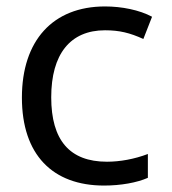

<svg xmlns="http://www.w3.org/2000/svg" viewBox="-20 -566 533 596"><path d="M303 10C355 10 405 1 439 -14V-88C397 -72 352 -64 312 -64C196 -64 139 -131 139 -264C139 -398 198 -472 306 -472C351 -472 383 -464 425 -445L452 -514C413 -535 358 -546 306 -546C144 -546 48 -440 48 -263C48 -86 143 10 303 10Z"/></svg>

Font: Noto Sans Math
Style: Regular
Weight: 400
Designer: Monotype Design Team, Delve Withrington, Jeff Kellem
Foundry: Monotype Imaging Inc., Delve Fonts LLC
Version: Version 3.000